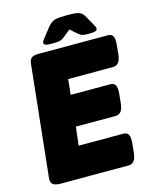

<svg xmlns="http://www.w3.org/2000/svg" viewBox="-126 -943 814 1025"><g transform="rotate(-15 281.0 -430.0)"><path d="M80 0Q50 0 37.5 -10Q25 -20 27 -43L92 -657Q94 -680 105 -690Q116 -700 146 -700H527Q548 -700 556 -686Q564 -672 561 -640L556 -589Q553 -558 542 -543.5Q531 -529 510 -529H263L254 -444H472Q493 -444 501 -430Q509 -416 506 -384L501 -333Q498 -302 487 -287.5Q476 -273 455 -273H237L225 -171H471Q492 -171 500 -157Q508 -143 505 -111L500 -60Q497 -29 486 -14.5Q475 0 454 0ZM228 -734Q202 -734 193 -738Q184 -742 184 -749Q184 -754 187 -759.5Q190 -765 196 -772L237 -824Q257 -849 278 -854.5Q299 -860 343 -860Q373 -860 391.5 -858Q410 -856 421.5 -848.5Q433 -841 442 -824L471 -772Q475 -765 477 -760Q479 -755 479 -751Q479 -741 468.5 -737.5Q458 -734 432 -734Q410 -734 399 -736.5Q388 -739 374 -751L338 -783L298 -751Q282 -738 266.5 -736Q251 -734 228 -734Z"/></g></svg>

Font: Asap Black
Style: Italic
Weight: 900
Italic angle: -6°
Designer: Pablo Cosgaya
Foundry: Omnibus-Type
Version: Version 3.001